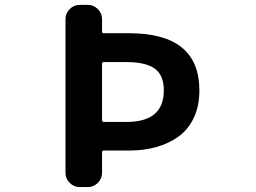

<svg xmlns="http://www.w3.org/2000/svg" viewBox="-20 -760 1040 780"><path d="M303.7 0Q280.3 0 263.2 -17.1Q246.1 -34.2 246.1 -57.6V-682.6Q246.1 -706.1 263.2 -723.1Q280.3 -740.2 303.7 -740.2H336.9Q360.4 -740.2 377.4 -723.1Q394.5 -706.1 394.5 -682.6V-632.8Q394.5 -625 401.4 -625H504.9Q790 -625 790 -392.6Q790 -331.1 768.1 -283.2Q746.1 -235.4 707 -206.5Q668 -177.7 616.7 -163.1Q565.4 -148.4 504.9 -148.4H401.4Q394.5 -148.4 394.5 -140.6V-57.6Q394.5 -34.2 377.4 -17.1Q360.4 0 336.9 0ZM394.5 -272.5Q394.5 -264.6 401.4 -264.6H494.1Q645.5 -264.6 645.5 -392.6Q645.5 -455.1 608.4 -481.4Q571.3 -507.8 494.1 -507.8H401.4Q394.5 -507.8 394.5 -501Z"/></svg>

Font: Gen Jyuu Gothic Monospace Bold
Style: Bold
Weight: 700
Designer: [Source Han Sans]
Ryoko NISHIZUKA  (kana & ideographs); Paul D. Hunt (Latin, Greek & Cyrillic); Wenlong ZHANG  (bopomofo
Version: Version 1.002.20150607